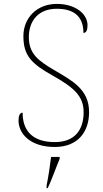

<svg xmlns="http://www.w3.org/2000/svg" viewBox="-20 -744 530 985"><path d="M261 10C379 10 437 -67 437 -169C437 -286 350 -330 259 -384C175 -433 128 -469 128 -554C128 -636 176 -699 271 -699C358 -699 408 -661 408 -575C422 -575 429 -589 429 -614C429 -675 364 -724 272 -724C167 -724 100 -650 100 -559C100 -458 142 -417 249 -357C363 -293 409 -249 409 -168C409 -78 364 -15 261 -15C155 -15 96 -66 96 -166C82 -166 75 -150 75 -126C75 -59 134 10 261 10ZM219 208V221H225C244 182 268 113 286 71V61H242C237 105 229 158 219 208Z"/></svg>

Font: Noto Serif Sinhala Thin
Style: Regular
Weight: 100
Designer: Jelle Bosma - Monotype Design Team
Foundry: Monotype Imaging Inc.
Version: Version 2.007